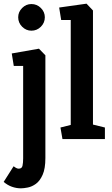

<svg xmlns="http://www.w3.org/2000/svg" viewBox="-47 -757 610 1045"><path d="M67 268Q42 268 18 259.5Q-6 251 -27 233L27 148Q32 152 39.5 156.5Q47 161 55 161Q72 161 75.5 145Q79 129 79 105V-398H28L17 -466L165 -492L200 -456V103Q200 161 185 194.5Q170 228 148.5 243.5Q127 259 104.5 263.5Q82 268 67 268ZM124 -590Q95 -590 73.5 -611.5Q52 -633 52 -663Q52 -692 73.5 -713.5Q95 -735 124 -735Q154 -735 175.5 -713.5Q197 -692 197 -663Q197 -633 175.5 -611.5Q154 -590 124 -590Z M293 0 282 -63 338 -77V-648H286L275 -716L424 -737L459 -700V-79L524 -63V0Z"/></svg>

Font: Kreon Light
Style: Regular
Weight: 300
Designer: Julia Petretta
Foundry: Julia Petretta and Eli Heuer
Version: Version 2.002